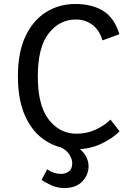

<svg xmlns="http://www.w3.org/2000/svg" viewBox="-20 -735 640 965"><path d="M361 15Q277 15 211 -26.5Q145 -68 107.5 -149.5Q70 -231 70 -351Q70 -472 108 -552.5Q146 -633 211.5 -674Q277 -715 359 -715Q441 -715 497.5 -681Q554 -647 580 -563L495 -532Q479 -585 443.5 -611Q408 -637 362 -637Q279 -637 224.5 -567Q170 -497 170 -351Q170 -205 225 -134Q280 -63 365 -63Q418 -63 463 -84.5Q508 -106 535 -134L581 -75Q544 -38 487 -11.5Q430 15 361 15ZM304 210Q268 210 238.5 196.5Q209 183 189 169L217 116Q250 139 287 139Q310 139 326.5 126.5Q343 114 343 85Q343 65 329.5 43Q316 21 287 6L303 -27Q365 -7 395 27Q425 61 425 101Q425 144 393.5 177Q362 210 304 210Z"/></svg>

Font: Orienta
Style: Regular
Weight: 400
Designer: Eduardo Rodriguez Tunni
Foundry: Eduardo Rodriguez Tunni
Version: Version 1.002; ttfautohint (v1.8.4.7-5d5b);gftools[0.9.23]